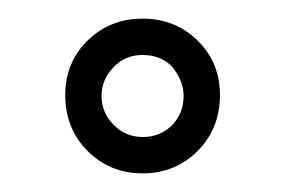

<svg xmlns="http://www.w3.org/2000/svg" viewBox="-20 -744 306 206"><path d="M50 -642Q50 -677 74 -700.5Q98 -724 133 -724Q168 -724 192 -700.5Q216 -677 216 -642Q216 -606 192 -582Q168 -558 133 -558Q98 -558 74 -582Q50 -606 50 -642ZM102 -672Q89 -659 89 -641Q89 -623 102 -610Q115 -597 133 -597Q152 -597 165 -610Q177 -623 177 -641Q177 -650 173.5 -658Q170 -666 165 -672Q153 -685 133 -685Q114 -685 102 -672Z"/></svg>

Font: Raleway
Style: Regular
Weight: 400
Designer: Matt McInerney, Pablo Impallari, Rodrigo Fuenzalida
Foundry: Matt McInerney, Pablo Impallari, Rodrigo Fuenzalida
Version: Version 4.101;RELEASE